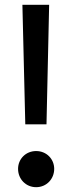

<svg xmlns="http://www.w3.org/2000/svg" viewBox="-20 -764 300 797"><path d="M184 -744H73L85 -248H173ZM130 -137C87 -137 55 -104 55 -63C55 -21 87 13 130 13C173 13 205 -21 205 -63C205 -104 173 -137 130 -137Z"/></svg>

Font: Glow Sans SC Normal Medium
Style: Regular
Weight: 600
Designer: Ryoko NISHIZUKA (kana, bopomofo & ideographs); Paul D. Hunt (Latin, Greek & Cyrillic); Sandoll Communications, Soo-young
Version: Version 0.93